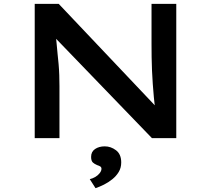

<svg xmlns="http://www.w3.org/2000/svg" viewBox="-20 -720 1100 1001"><path d="M161 0V-700H286L804 -153L790 -149Q785 -181 782 -214.5Q779 -248 776.5 -282.5Q774 -317 772.5 -352Q771 -387 770.5 -421.5Q770 -456 770 -490V-700H899V0H772L252 -539L270 -546Q273 -521 275 -494.5Q277 -468 280 -441Q283 -414 285.5 -386Q288 -358 289 -328.5Q290 -299 290 -271V0ZM478 261 448 214Q462 211 476 203Q490 195 499.5 183Q509 171 509 160Q509 152 503 148Q497 144 487 141Q474 136 464.5 127.5Q455 119 455 98Q455 71 475.5 57Q496 43 526 43Q558 43 585 63.5Q612 84 612 127Q612 155 599 176.5Q586 198 565.5 214.5Q545 231 522 242.5Q499 254 478 261Z"/></svg>

Font: Lexend Tera Medium
Style: Regular
Weight: 500
Designer: Bonnie Shaver-Troup, Thomas Jockin
Foundry: Lexend
Version: Version 1.007